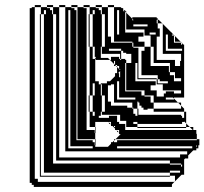

<svg xmlns="http://www.w3.org/2000/svg" viewBox="-20 -728 805 756"><path d="M471 -684 467 -688H465V-684ZM345 -688V-672H353V-688ZM441 -592H449V-688H441ZM153 -688V-672H161V-688ZM393 -608V-672H381V-684H377V-672H381V-608ZM285 -660V-684H281V-660ZM201 -608V-672H189V-684H185V-672H189V-608ZM477 -660V-678L473 -682V-660ZM141 -660H137V-672H141ZM333 -660H329V-672H333ZM477 -636V-660H473V-636ZM285 -636V-660H281V-636ZM621 -612V-634L619 -636H601V-650H597V-636H601V-616H609V-612ZM477 -636H473V-612H477ZM285 -612V-636H281V-612ZM621 -588V-612H609V-588ZM285 -588V-612H281V-588ZM549 -612H473V-600H545V-588H549ZM393 -544V-608H381V-544ZM201 -544V-608H189V-544ZM669 -564V-586L667 -588H665V-590L663 -592H657V-588H665V-564ZM285 -564V-588H281V-564ZM545 -584H525V-564H549V-544H573V-480H585V-544H573V-588H545ZM285 -540V-564H281V-540ZM665 -560H693V-552H697V-558L695 -560H693V-562L691 -564H665ZM381 -540V-544H377V-540ZM201 -480V-544H189V-480ZM381 -540H377V-516H381ZM285 -516V-540H281V-516ZM697 -528V-536H641V-592H633V-528ZM285 -492V-516H281V-492ZM453 -516H377V-500H405L413 -492H417V-504H449V-496H453V-492H457V-496H453ZM285 -468V-492H281V-468ZM477 -468V-480H473V-468ZM201 -416V-480H189V-416ZM573 -468H645V-444H649V-432H665V-420H669V-444H649V-480H573ZM477 -444V-468H473V-444ZM285 -444V-468H281V-444ZM477 -420V-444H473V-432H453V-448L445 -440H449V-432H473V-420ZM285 -420V-444H281V-420ZM477 -396V-420H473V-396ZM285 -396V-420H281V-396ZM693 -420H665V-408H693ZM201 -352V-416H189V-352ZM525 -444V-420H521V-444H513V-420H597V-416H601V-400H641V-408H609V-416H601V-432H537V-480H525V-468H521V-480H513V-468H525V-444H521V-468H513V-444ZM381 -372V-396H377V-400H369V-396H377V-372ZM345 -400V-352H353V-400ZM477 -396H473V-372H477ZM285 -372V-396H281V-372ZM393 -288V-352H381V-372H377V-352H381V-288ZM285 -348V-372H281V-348ZM593 -392H573V-372H597V-348H625V-360H633V-368H665V-360H693V-372H621V-396H593ZM201 -288V-352H189V-288ZM333 -348H329V-352H333ZM285 -324V-348H281V-324ZM449 -408H441V-336H513V-344H449ZM285 -300V-324H281V-300ZM693 -300V-312L681 -324H585V-352H549V-372H473V-368H537V-352H549V-348H573V-324H585V-300ZM285 -276V-300H281V-276ZM381 -276V-288H377V-276ZM201 -224V-288H189V-224ZM513 -280V-276H693V-272H697V-264H705V-288H525V-276H521V-300H505V-304H501V-324H417V-312H481V-304H501V-300H505V-280ZM513 -272H521V-276H513ZM285 -252V-276H281V-252ZM333 -300H329V-324H321V-300H333V-288H345V-272H353V-288H345V-352H333V-372H321V-348H333V-324H329V-348H321V-324H333ZM285 -228V-252H281V-228ZM449 -248V-240H473V-228H477V-252H441V-248ZM417 -248H409V-246L415 -240H417ZM429 -228H433V-232H429ZM285 -204V-228H281V-204ZM697 -240H521V-248H505V-240H521V-228H713V-224H521V-228H473V-216H739L727 -228H713V-242L705 -250V-248H697ZM201 -160V-224H189V-160ZM449 -216H441V-214L447 -208H449ZM285 -204H281V-180H285ZM357 -156H355V-180H281V-176H345V-168H353V-156H355V-150H405L417 -162V-168H423L429 -174V-180H435L429 -174V-168H441V-176H755V-180H435L455 -200H449V-206L447 -208H441V-214L439 -216H433V-222L423 -232H417V-238L415 -240H409V-246L407 -248H355V-228H357V-204H355V-228H321V-216H353V-204H355V-180H357ZM201 -160H189V-96H201ZM345 -144V-152H257V-688H249V-144ZM189 -84H649V-80H693V-72H697V-80H693V-84H649V-96H189ZM649 -32H137V-36H649ZM141 -636H137V-660H141ZM141 -612H137V-636H141ZM561 -632H505V-624H561ZM333 -612H329V-636H321V-612H333V-608H345V-672H333V-684H321V-660H333V-636H329V-660H321V-636H333ZM569 -592H593V-600H569ZM141 -564V-588H137V-564ZM333 -564V-544H345V-496H355V-408H369V-400H401V-408H413L433 -428V-440H441V-464L453 -452V-456H449V-464H441L437 -468H429V-476L413 -492H357V-496H355V-500H357V-504H353V-544H345V-608H333V-588H329V-612H321V-588H333V-564H329V-588H321V-564ZM333 -540V-544H329V-564H321V-540ZM525 -540V-480H537V-528H549V-544H505V-560H501V-564H417V-560H501V-544H505V-540ZM141 -516V-540H137V-516ZM465 -520V-528H457V-536H409V-528H457V-496H473V-492H477V-480H497V-516H477V-520ZM333 -516V-540H321V-516ZM141 -492H137V-516H141ZM333 -492V-516H321V-492ZM433 -488H429V-476L437 -468H441V-464H449V-468H441V-472H433ZM333 -468V-492H321V-468ZM609 -584H597V-492H669V-468H689V-488H693V-516H621V-588H609ZM141 -444V-468H137V-444ZM333 -444V-468H321V-444ZM141 -420H137V-444H141ZM449 -424H453V-432H449ZM333 -420V-444H321V-420ZM597 -396V-416H521V-420H513V-408H593V-396ZM333 -396V-420H321V-396ZM141 -372V-396H137V-372ZM417 -392H405V-328H417V-324H429V-396H417ZM333 -372V-396H321V-372ZM141 -324V-348H137V-324ZM665 -336V-340L661 -344H633V-336ZM561 -296H545V-304H537V-312H529V-324H525V-328H521V-300H525V-288H585V-300H561ZM141 -300H137V-324H141ZM333 -276V-288H329V-300H321V-276ZM141 -252V-276H137V-252ZM377 -272H369V-264H409V-272H441V-252H453V-276H377ZM333 -252V-276H321V-252ZM141 -228H137V-252H141ZM333 -252H321V-228H333ZM141 -180V-204H137V-180ZM141 -132V-156H137V-132ZM755 -150V-156H753V-148ZM737 -152H441V-144H737ZM141 -108H137V-132H141ZM141 -60V-84H137V-60ZM141 -60V-36H137V-60ZM689 -56H649V-48H689ZM141 -84H137V-108H141V-96H153V-160H141V-156H137V-180H141V-160H153V-224H141V-204H137V-228H141V-224H153V-288H141V-276H137V-300H141V-288H153V-352H141V-348H137V-372H141V-352H153V-416H141V-396H137V-420H141V-416H153V-480H141V-468H137V-492H141V-480H153V-544H141V-540H137V-564H141V-544H153V-608H141V-588H137V-612H141V-608H153V-672H141V-700H117V-708H141V-700H165V-696H177V-688H185V-684H189V-700H165V-708H189V-700H213V-108H689V-120H717V-132H237V-700H213V-708H237V-700H261V-696H273V-688H281V-684H285V-700H261V-708H285V-700H309V-696H321V-684H333V-700H309V-708H333V-700H357V-696H369V-688H377V-684H381V-700H357V-708H381V-700H405V-584H417V-564H429V-700H405V-708H429V-700H455L459 -696H465V-690L467 -688H473V-684H477V-678L501 -654V-648H505V-650L501 -654V-660H597V-656H601V-650H605L619 -636H621V-634L655 -600H657V-598L663 -592H665V-590L667 -588H669V-586L691 -564H693V-562L695 -560H697V-558L703 -552H705V-344H665V-340L681 -324H693V-312L705 -300V-288H713V-242L727 -228H741V-216H753V-202L755 -200V-180H765V-156H761V-144H753V-136H741L721 -116V-104H709L705 -100V-40H695L669 -14V-12H667L669 -14V-36H649V-48H153V-96H141ZM105 0V-8H97V-696H105V-700H117V-24H129V-12H667L657 -2V8H113V0Z"/></svg>

Font: Rubik Broken Fax
Style: Regular
Weight: 400
Designer: Hubert and Fischer, NaN
Foundry: Hubert and Fischer, NaN
Version: Version 2.201